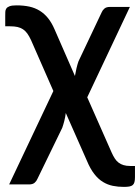

<svg xmlns="http://www.w3.org/2000/svg" viewBox="-21 -537 536 734"><path d="M230.5 -105 311 77C319.7 98 329.2 115.1 339.5 128.2C349.8 141.4 360.9 151.6 372.8 158.7C384.6 165.9 397.2 170.8 410.5 173.5C423.8 176.2 437.8 177.5 452.5 177.5C460.8 177.5 467.8 177 473.3 176C478.8 175 483.1 173.2 486.3 170.5C489.4 167.8 491.7 164.1 493 159.2C494.3 154.4 495 148.2 495 140.5V97.5H476.5C466.8 97.5 458.4 96.4 451.3 94.2C444.1 92.1 437.8 88.9 432.3 84.7C426.8 80.6 421.9 75.2 417.8 68.7C413.6 62.2 409.5 54.5 405.5 45.5L312.5 -165L475.5 -510.5H399C390 -510.5 383.1 -508.4 378.3 -504.3C373.4 -500.1 369.8 -495.2 367.5 -489.5L279 -302.5C276.3 -294.8 273.8 -286.2 271.5 -276.5C269.2 -266.8 267.2 -256.8 265.5 -246.5L187.5 -425C180.2 -442 171.8 -456.3 162.5 -467.8C153.2 -479.3 142.6 -488.7 130.8 -496C118.9 -503.3 105.7 -508.6 91 -511.8C76.3 -514.9 60.2 -516.5 42.5 -516.5C30.8 -516.5 22 -515.4 16 -513.3C10 -511.1 5.8 -508.2 3.3 -504.5C0.8 -500.8 -0.6 -496.6 -0.7 -491.8C-0.9 -486.9 -1 -481.7 -1 -476V-436.5H17C28.3 -436.5 38 -435.6 46 -433.8C54 -431.9 61 -429 67 -425C73 -421 78.4 -415.7 83.3 -409C88.1 -402.3 92.8 -394 97.5 -384L183 -189L14 168H90.5C99.5 168 106.4 165.9 111.3 161.7C116.1 157.6 119.7 152.7 122 147L217 -48.5C219.7 -56.2 222.3 -64.8 224.8 -74.5C227.3 -84.2 229.2 -94.3 230.5 -105Z"/></svg>

Font: Lato Semibold
Style: Regular
Weight: 600
Designer: Lukasz Dziedzic
Foundry: tyPoland Lukasz Dziedzic
Version: Version 2.006; 2014-01-15